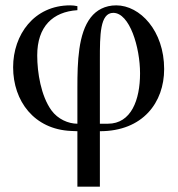

<svg xmlns="http://www.w3.org/2000/svg" viewBox="-20 -480 663 717"><path d="M353 -18V-258C353 -348 353 -432 403 -432C464 -432 503 -304 503 -206C503 -107 470 -18 383 -18ZM269 -18C235 -18 196 -35 172 -68C133 -122 119 -209 119 -273C119 -381 177 -436 269 -442V-457C261 -459 250 -460 242 -460C107 -460 29 -350 29 -229C29 -102 108 3 245 9L269 10V217H353V10C514 10 593 -98 593 -222C593 -365 503 -460 414 -460C372 -460 340 -442 319 -415C272 -355 269 -248 269 -153Z"/></svg>

Font: XITS Math
Style: Regular
Weight: 400
Designer: MicroPress Inc., with final additions and corrections provided by Coen Hoffman, Elsevier (retired)
Version: Version 1.302